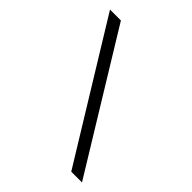

<svg xmlns="http://www.w3.org/2000/svg" viewBox="-196 -835 960 960"><g transform="rotate(45 284.0 -355.0)"><path d="M105 -710 540 0H464L28 -710Z"/></g></svg>

Font: PTCRaleway
Style: Regular
Weight: 400
Designer: Matt McInerney, Pablo Impallari, Rodrigo Fuenzalida
Foundry: Matt McInerney, Pablo Impallari, Rodrigo Fuenzalida
Version: Version 3.000g; ttfautohint (v1.5) -l 8 -r 28 -G 28 -x 14 -D